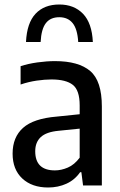

<svg xmlns="http://www.w3.org/2000/svg" viewBox="-20 -824 532 853"><path d="M194 9Q122 9 79 -31Q36 -71 36 -141.5Q36 -214.5 82.5 -256Q129 -297.5 232 -306L334 -316.5V-356Q334 -423 303.5 -447Q273 -471 208.5 -471Q179 -471 142.8 -465.8Q106.5 -460.5 71.5 -448.5V-530Q105 -541 146.5 -546.8Q188 -552.5 224.5 -552.5Q329 -552.5 380.8 -508.5Q432.5 -464.5 432.5 -351V0H349L341.5 -59H336Q312 -24.5 275 -7.8Q238 9 194 9ZM136.5 -152Q136.5 -67 224 -67Q252 -67 281.2 -79.5Q310.5 -92 334 -123.5V-252.5L240.5 -243Q186 -238 161.2 -215Q136.5 -192 136.5 -152ZM95.5 -637.5Q99.5 -722 138 -763Q176.5 -804 243.5 -804Q309 -804 348.8 -762.8Q388.5 -721.5 392.5 -637.5H327.5Q324 -695 302.8 -721.2Q281.5 -747.5 243.5 -747.5Q204 -747.5 183.8 -721.2Q163.5 -695 160.5 -637.5Z"/></svg>

Font: Encode Sans SemiCondensed SemiCondensed Medium
Style: Regular
Weight: 500
Width: 4
Designer: Multiple Designers
Foundry: Impallari Type
Version: Version 3.000; ttfautohint (v1.8.3) -l 8 -r 50 -G 200 -x 14 